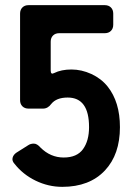

<svg xmlns="http://www.w3.org/2000/svg" viewBox="-20 -720 511 746"><path d="M326 -226Q326 -341 243 -341Q199 -341 179 -316Q166 -298 147 -298H91Q76 -298 67 -307Q58 -316 58 -331V-667Q58 -682 67 -691Q76 -700 91 -700H387Q402 -700 411 -691Q420 -682 420 -667V-624Q420 -609 411 -600Q402 -591 387 -591H210Q195 -591 186 -582Q177 -573 177 -558V-446Q177 -429 190 -436Q218 -450 257.5 -450Q297 -450 335 -432.5Q373 -415 398 -384Q446 -324 446 -226Q446 -120 388 -58Q328 6 222 6Q168 6 118.5 -18Q69 -42 36 -84Q26 -95 29 -107Q32 -119 44 -127L90 -156Q99 -162 111.5 -162Q124 -162 137 -147Q176 -108 227.5 -108Q279 -108 302.5 -140.5Q326 -173 326 -226Z"/></svg>

Font: Tsunagi Gothic Black
Style: Regular
Weight: 900
Designer: Yoshimichi Ohira
Foundry: Positype
Version: Version 1.001